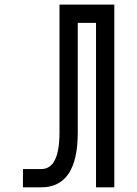

<svg xmlns="http://www.w3.org/2000/svg" viewBox="-20 -801 587 821"><path d="M78.1 0V-78.1H156.2Q234.4 -78.1 234.4 -234.4V-781.2H468.8V0H390.6V-703.1H312.5V-234.4Q312.5 0 156.2 0Z"/></svg>

Font: Luculent
Style: Regular
Weight: 400
Monospace: yes
Designer: Andrew Kensler
Version: Version 1.0.0-845fa02f9341